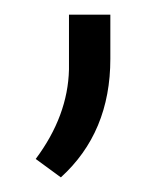

<svg xmlns="http://www.w3.org/2000/svg" viewBox="-20 -112 231 265"><path d="M64 132.8 29.3 107.4Q73.7 47.9 75.2 -16.1V-91.8H132.3V-30.8Q132.3 70.8 64 132.8Z"/></svg>

Font: Vazir Thin FD
Style: Thin-FD
Weight: 100
Designer: Saber Rastikerdar
Foundry: Saber Rastikerdar
Version: Version 30.0.0